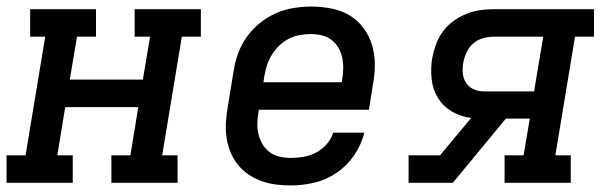

<svg xmlns="http://www.w3.org/2000/svg" viewBox="-29 -558 1849 586"><path d="M-9 0V-84H49L109 -446H63V-530H264V-446H206L184 -315H407L429 -446H382V-530H584V-446H526L466 -84H513V0H311V-84H369L393 -231H170L146 -84H193V0Z M859 8Q835 8 812 5Q789 2 767.5 -6Q746 -14 728 -26.5Q710 -39 696.5 -56Q683 -73 674.5 -94Q666 -115 662.5 -137.5Q659 -160 660.5 -184Q662 -208 666 -231L684 -341Q688 -368 697.5 -394.5Q707 -421 724 -445Q741 -469 764 -487.5Q787 -506 813 -517.5Q839 -529 867 -533.5Q895 -538 921 -538Q952 -538 982.5 -532Q1013 -526 1038 -511Q1063 -496 1080.5 -472.5Q1098 -449 1106.5 -420.5Q1115 -392 1115 -361Q1115 -330 1109 -299L1097 -223H761L760 -217Q757 -200 756.5 -182Q756 -164 760 -148Q764 -132 772.5 -117.5Q781 -103 794 -93.5Q807 -84 824 -80Q841 -76 859 -76Q878 -76 898 -79.5Q918 -83 936 -92.5Q954 -102 968 -118Q982 -134 988 -153H1083Q1074 -117 1052.5 -85Q1031 -53 999 -31Q967 -9 930.5 -0.5Q894 8 859 8ZM775 -307H1014L1015 -313Q1018 -330 1018.5 -347.5Q1019 -365 1015.5 -381.5Q1012 -398 1004 -412Q996 -426 983 -436Q970 -446 953.5 -450Q937 -454 920 -454Q903 -454 886 -451Q869 -448 853 -440Q837 -432 824 -419.5Q811 -407 801.5 -392Q792 -377 786.5 -360.5Q781 -344 778 -327Z M1218 0V-84H1314L1409 -198Q1377 -202 1350.5 -217.5Q1324 -233 1308 -258.5Q1292 -284 1288.5 -316Q1285 -348 1290 -380Q1294 -401 1301.5 -422Q1309 -443 1322.5 -461.5Q1336 -480 1354.5 -493.5Q1373 -507 1394 -515.5Q1415 -524 1436 -527Q1457 -530 1479 -530H1784V-446H1726L1666 -84H1713V0H1511V-84H1569L1588 -196H1515L1353 0ZM1601 -279 1629 -446H1479Q1462 -446 1445.5 -441.5Q1429 -437 1416 -426Q1403 -415 1395.5 -399Q1388 -383 1385 -367Q1382 -351 1383.5 -334.5Q1385 -318 1393.5 -305Q1402 -292 1417 -285.5Q1432 -279 1448 -279Z"/></svg>

Font: Iosevka Slab MdExObl
Style: Regular
Weight: 500
Width: 7
Italic angle: -9°
Monospace: yes
Designer: Belleve Invis
Foundry: Belleve Invis
Version: Version 11.1.1; ttfautohint (v1.8.3)